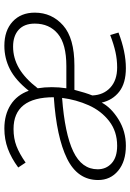

<svg xmlns="http://www.w3.org/2000/svg" viewBox="118 -690 583 858"><g transform="rotate(90 409.0 -260.5)"><path d="M438 -424Q460 -466 513 -499Q566 -532 631 -532Q701 -532 742.5 -497.5Q784 -463 784 -408Q784 -316 688 -269Q592 -222 414 -210Q414 -30 556 -30Q598 -30 632 -43Q666 -56 706 -84L728 -51Q686 -20 644 -4.5Q602 11 554 11Q492 11 448 -17Q404 -45 385 -98Q338 -39 289 -14Q240 11 184 11Q116 11 76 -26Q36 -63 36 -125Q36 -201 93 -251.5Q150 -302 272 -302H381Q394 -352 406 -382Q404 -432 371 -462.5Q338 -493 281 -493Q246 -493 212 -485.5Q178 -478 136 -462L125 -499Q211 -532 284 -532Q351 -532 389 -502.5Q427 -473 438 -424ZM417 -247Q577 -259 656.5 -297Q736 -335 736 -406Q736 -444 709 -468.5Q682 -493 631 -493Q567 -493 521 -457.5Q475 -422 450 -366Q425 -310 417 -247ZM275 -266Q176 -266 130.5 -228Q85 -190 85 -125Q85 -78 112.5 -53Q140 -28 188 -28Q239 -28 284.5 -54.5Q330 -81 374 -138Q369 -168 369 -201Q369 -234 374 -266Z"/></g></svg>

Font: Fira Sans ExtraLight
Style: Italic
Weight: 275
Italic angle: -8°
Designer: Carrois Corporate & Edenspiekermann AG
Foundry: Carrois Corporate GbR & Edenspiekermann AG
Version: Version 4.203